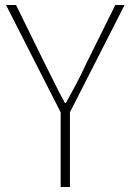

<svg xmlns="http://www.w3.org/2000/svg" viewBox="-20 -746 522 766"><path d="M222 0H259V-298L477 -726H440L324 -492C300 -439 272 -388 243 -335H239C210 -388 186 -439 159 -492L44 -726H4L222 -298Z"/></svg>

Font: Harano Aji Gothic ExtraLight
Style: Regular
Weight: 250
Foundry: Masamichi Hosoda
Version: HaranoAjiGothic-ExtraLight version 20230610;ttx 4.39.4